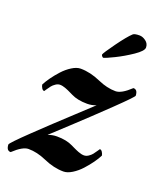

<svg xmlns="http://www.w3.org/2000/svg" viewBox="-142 -743 697 828"><g transform="rotate(20 207.0 -329.0)"><path d="M240.2 -516.6Q232.4 -521.5 231.4 -528.3Q233.9 -537.1 269.5 -586.4Q305.2 -635.7 325.2 -654.3Q332 -661.1 355.5 -661.1Q370.1 -661.1 384.8 -650.1Q399.4 -639.2 399.4 -621.1Q399.4 -605.5 362.3 -580.3Q325.2 -555.2 288.3 -537.1Q251.5 -519 240.2 -516.6ZM166 -439.5Q210.4 -439.5 258.8 -418Q300.8 -399.4 339.8 -399.4Q366.7 -399.4 408.2 -438.5Q411.1 -438.5 413.8 -438Q416.5 -437.5 418.5 -436Q420.4 -434.6 421.9 -433.3Q423.3 -432.1 424.3 -429.9Q425.3 -427.7 426 -426.3Q426.8 -424.8 427.2 -422.1Q427.7 -419.4 428 -418.2Q428.2 -417 428.5 -414.3Q428.7 -411.6 428.7 -411.1Q428.7 -405.3 354.7 -334Q280.8 -262.7 205.1 -192.6Q129.4 -122.6 128.9 -122.1Q148.4 -129.9 169.9 -129.9Q213.9 -129.9 243.2 -115.2Q244.6 -114.3 253.7 -110.1Q262.7 -106 267.3 -103.8Q272 -101.6 279.8 -98.6Q287.6 -95.7 294.2 -94.2Q300.8 -92.8 306.6 -92.8Q316.9 -92.8 326.9 -99.6Q336.9 -106.4 342.5 -113.5Q348.1 -120.6 355 -130.9Q361.8 -141.1 362.3 -141.6Q369.1 -141.6 374 -133.5Q378.9 -125.5 379.9 -118.2Q372.1 -102.5 358.2 -83Q344.2 -63.5 326.2 -43.7Q308.1 -23.9 286.6 -10.5Q265.1 2.9 247.1 2.9Q202.6 2.9 154.3 -18.6Q112.3 -37.1 73.2 -37.1Q46.4 -37.1 4.9 2Q2 2 -0.7 1.5Q-3.4 1 -5.4 -0.5Q-7.3 -2 -8.8 -3.2Q-10.3 -4.4 -11.2 -6.6Q-12.2 -8.8 -12.9 -10.3Q-13.7 -11.7 -14.2 -14.4Q-14.6 -17.1 -14.9 -18.3Q-15.1 -19.5 -15.4 -22.2Q-15.6 -24.9 -15.6 -25.4Q-15.6 -32.2 58.8 -103.5Q133.3 -174.8 208.5 -244.1Q283.7 -313.5 284.2 -314.5Q264.6 -306.6 243.2 -306.6Q199.2 -306.6 169.9 -321.3Q168.5 -322.3 159.4 -326.4Q150.4 -330.6 145.8 -332.8Q141.1 -335 133.3 -337.9Q125.5 -340.8 118.9 -342.3Q112.3 -343.8 106.4 -343.8Q96.2 -343.8 86.2 -336.9Q76.2 -330.1 70.6 -323Q64.9 -315.9 58.1 -305.7Q51.3 -295.4 50.8 -294.9Q43.9 -294.9 39.1 -303Q34.2 -311 33.2 -318.4Q41 -334 54.9 -353.5Q68.8 -373 86.9 -392.8Q105 -412.6 126.5 -426Q147.9 -439.5 166 -439.5Z"/></g></svg>

Font: Amiri
Style: Bold Slanted
Weight: 700
Italic angle: 9°
Designer: Khaled Hosny
Version: Version 000.107